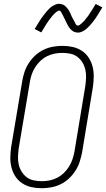

<svg xmlns="http://www.w3.org/2000/svg" viewBox="-20 -985 560 1013"><path d="M199 8Q171 8 144.5 2Q118 -4 96.5 -18.5Q75 -33 61 -54.5Q47 -76 40.5 -101.5Q34 -127 34.5 -155Q35 -183 39 -210L97 -555Q101 -580 109 -604.5Q117 -629 131.5 -651.5Q146 -674 166 -692.5Q186 -711 210 -722.5Q234 -734 259.5 -738.5Q285 -743 310 -743Q338 -743 364.5 -737Q391 -731 412.5 -716.5Q434 -702 448 -680.5Q462 -659 468.5 -633.5Q475 -608 474.5 -580Q474 -552 470 -525L413 -180Q408 -155 400 -130.5Q392 -106 377.5 -83.5Q363 -61 343 -42.5Q323 -24 299 -12.5Q275 -1 249.5 3.5Q224 8 199 8ZM201 -29Q221 -29 241.5 -33Q262 -37 281.5 -47Q301 -57 317 -72.5Q333 -88 344.5 -106.5Q356 -125 362.5 -145Q369 -165 373 -186L430 -531Q433 -552 434 -574Q435 -596 430.5 -616.5Q426 -637 415.5 -654.5Q405 -672 389 -684.5Q373 -697 352 -701.5Q331 -706 309 -706Q289 -706 268 -702Q247 -698 227.5 -688Q208 -678 192 -662.5Q176 -647 164.5 -628.5Q153 -610 146.5 -590Q140 -570 137 -549L79 -204Q76 -183 75 -161Q74 -139 78.5 -118.5Q83 -98 93.5 -80.5Q104 -63 120 -50.5Q136 -38 157.5 -33.5Q179 -29 201 -29ZM391 -813Q385 -813 379 -814.5Q373 -816 368 -818.5Q363 -821 358.5 -825Q354 -829 350.5 -833Q347 -837 343.5 -842Q340 -847 337.5 -852Q335 -857 332.5 -862Q330 -867 327.5 -872Q325 -877 322.5 -882.5Q320 -888 317 -893.5Q314 -899 311.5 -904.5Q309 -910 306.5 -914Q304 -918 301 -923.5Q298 -929 292 -929Q288 -929 284 -926.5Q280 -924 277 -921.5Q274 -919 270 -915.5Q266 -912 261.5 -907Q257 -902 256 -901Q255 -900 253 -897Q251 -894 248.5 -891Q246 -888 243.5 -885Q241 -882 238.5 -878.5Q236 -875 233.5 -871Q231 -867 228 -863Q225 -859 222.5 -854.5Q220 -850 216.5 -845Q213 -840 210.5 -835Q208 -830 204.5 -825Q201 -820 198 -814L163 -832Q170 -844 176 -853.5Q182 -863 187.5 -872Q193 -881 198.5 -889Q204 -897 209.5 -904Q215 -911 220 -917Q225 -923 229.5 -928.5Q234 -934 242 -941.5Q250 -949 257.5 -953.5Q265 -958 274 -961.5Q283 -965 292 -965Q298 -965 303.5 -963.5Q309 -962 314.5 -959.5Q320 -957 324 -953Q328 -949 332 -945Q336 -941 339 -936.5Q342 -932 345 -927Q348 -922 350.5 -916.5Q353 -911 355 -906Q357 -901 359.5 -895.5Q362 -890 365.5 -884.5Q369 -879 371.5 -874Q374 -869 376 -864.5Q378 -860 381.5 -855Q385 -850 391 -850Q395 -850 399 -852.5Q403 -855 405.5 -857.5Q408 -860 412.5 -863.5Q417 -867 421 -871.5Q425 -876 426.5 -877.5Q428 -879 429.5 -881.5Q431 -884 433.5 -887Q436 -890 439 -893.5Q442 -897 444.5 -900.5Q447 -904 449.5 -907.5Q452 -911 454.5 -915.5Q457 -920 460 -924Q463 -928 466 -933Q469 -938 472 -943Q475 -948 478.5 -953.5Q482 -959 485 -964L520 -946Q513 -935 507 -925Q501 -915 495.5 -906Q490 -897 484.5 -889Q479 -881 473.5 -874Q468 -867 463 -861Q458 -855 453.5 -850Q449 -845 441 -837.5Q433 -830 425.5 -825Q418 -820 409 -816.5Q400 -813 391 -813Z"/></svg>

Font: Iosevka SS18 Extralight
Style: Italic
Weight: 200
Italic angle: -9°
Monospace: yes
Designer: Belleve Invis
Foundry: Belleve Invis
Version: Version 25.1.1; ttfautohint (v1.8.4)